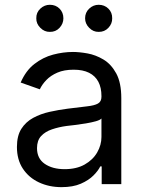

<svg xmlns="http://www.w3.org/2000/svg" viewBox="-20 -770 604 803"><path d="M237.3 12.7Q185.5 12.7 143.1 -7.1Q100.6 -26.9 75.7 -64.5Q50.8 -102.1 50.8 -155.3Q50.8 -202.1 69.3 -231.2Q87.9 -260.3 118.9 -277.1Q149.9 -293.9 187.3 -302.2Q224.6 -310.5 262.7 -315.4Q312.5 -321.8 343.8 -325.2Q375 -328.6 389.6 -336.9Q404.3 -345.2 404.3 -365.2V-368.2Q404.3 -403.3 391.4 -428Q378.4 -452.6 352.5 -465.6Q326.7 -478.5 288.1 -478.5Q248 -478.5 220 -466.3Q191.9 -454.1 173.8 -435.3Q155.8 -416.5 146.5 -396.5L66.4 -424.8Q87.9 -474.6 123.8 -502.4Q159.7 -530.3 201.9 -541.5Q244.1 -552.7 285.2 -552.7Q311.5 -552.7 345.7 -546.6Q379.9 -540.5 412.4 -521.2Q444.8 -502 466.1 -463.1Q487.3 -424.3 487.3 -359.4V0H405.3V-74.2H399.4Q391.1 -56.6 371.1 -36.4Q351.1 -16.1 318.1 -1.7Q285.2 12.7 237.3 12.7ZM250 -62.5Q299.8 -62.5 334.2 -82Q368.7 -101.6 386.5 -132.6Q404.3 -163.6 404.3 -197.3V-274.4Q398.9 -268.1 380.9 -262.9Q362.8 -257.8 339.4 -253.9Q315.9 -250 293.9 -247.3Q272 -244.6 258.8 -243.2Q226.1 -238.8 197.8 -229.2Q169.4 -219.7 152.1 -201.2Q134.8 -182.6 134.8 -150.4Q134.8 -106.9 167.2 -84.7Q199.7 -62.5 250 -62.5ZM188.5 -636.7Q166 -636.2 148.7 -653.6Q131.3 -670.9 131.8 -693.4Q131.3 -717.8 148.7 -733.9Q166 -750 188.5 -750Q212.9 -750 229 -733.9Q245.1 -717.8 245.1 -693.4Q245.1 -670.9 229 -653.6Q212.9 -636.2 188.5 -636.7ZM392.6 -636.7Q370.1 -636.2 353 -653.6Q335.9 -670.9 335.9 -693.4Q335.9 -717.8 353 -733.9Q370.1 -750 392.6 -750Q417 -750 433.3 -733.9Q449.7 -717.8 449.2 -693.4Q449.7 -670.9 433.3 -653.6Q417 -636.2 392.6 -636.7Z"/></svg>

Font: Inter
Style: Regular
Weight: 400
Designer: Rasmus Andersson
Foundry: rsms
Version: Version 4.000;git-8c9346024